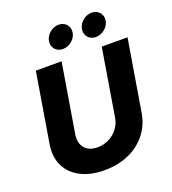

<svg xmlns="http://www.w3.org/2000/svg" viewBox="-167 -1074 1080 1208"><g transform="rotate(-20 373.0 -470.5)"><path d="M325.2 9.3Q231.4 9.3 165.8 -25.1Q100.1 -59.6 70.8 -121.3Q41.5 -183.1 55.2 -264.2L131.8 -727.5H304.2L228 -267.1Q221.7 -229 232.7 -200.4Q243.7 -171.9 269.3 -156.5Q294.9 -141.1 332.5 -141.1Q374.5 -141.1 410.2 -159.4Q445.8 -177.7 469.2 -208.7Q492.7 -239.7 499 -278.3L573.2 -727.5H745.6L667 -252.9Q653.8 -171.9 606.7 -112.8Q559.6 -53.7 487.3 -22.2Q415 9.3 325.2 9.3ZM560.1 -796.9Q527.3 -796.9 507.8 -819.3Q488.3 -841.8 493.7 -873.5Q499 -905.3 525.9 -927.7Q552.7 -950.2 585.4 -950.2Q618.2 -950.2 637.7 -927.7Q657.2 -905.3 652.3 -873.5Q647 -841.8 619.9 -819.3Q592.8 -796.9 560.1 -796.9ZM339.4 -796.9Q306.6 -796.9 287.1 -819.3Q267.6 -841.8 272.9 -873.5Q278.3 -905.3 305.2 -927.7Q332 -950.2 364.7 -950.2Q397.5 -950.2 417 -927.7Q436.5 -905.3 431.2 -873.5Q426.3 -841.8 399.2 -819.3Q372.1 -796.9 339.4 -796.9Z"/></g></svg>

Font: Inter ExtraBold
Style: Italic
Weight: 800
Italic angle: -9.3988°
Designer: Rasmus Andersson
Foundry: rsms
Version: Version 4.001;git-66647c0bb